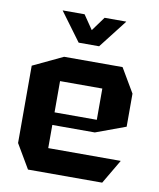

<svg xmlns="http://www.w3.org/2000/svg" viewBox="-81 -777 696 841"><g transform="rotate(10 267.0 -356.5)"><path d="M101 0 38 -107V-451L171 -514H431L494 -407V-260L361 -211H172V-108H494V-107L431 0ZM172 -406V-267H360V-406ZM223 -586 130 -712V-713H227L270 -650L316 -713H412V-712L314 -586H224Z"/></g></svg>

Font: Foldit Thin SemiBold
Style: Regular
Weight: 600
Version: Version 1.003